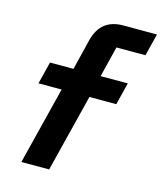

<svg xmlns="http://www.w3.org/2000/svg" viewBox="-121 -763 843 1001"><g transform="rotate(15 300.5 -262.5)"><path d="M90 150 195 -269.2H70L100 -389.2H226.7L267.5 -555Q283.3 -616.7 321.2 -645.8Q359.2 -675 417.5 -675H600.8L570.8 -555H414.2L373.3 -389.2H520L490 -269.2H345L240 150Z"/></g></svg>

Font: Funnel Sans ExtraBold
Style: Italic
Weight: 800
Italic angle: -14.036°
Version: Version 1.000; Beta; Release 5; Build 24; ttfautohint (v1.8.